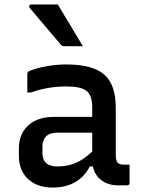

<svg xmlns="http://www.w3.org/2000/svg" viewBox="-20 -834 640 864"><path d="M501 -348V-134Q501 -112 510 -101Q520 -93 537 -93H563V-11Q563 0 552 0H510Q468 0 437.5 -22Q407 -44 398 -85H384Q361 -39 318.5 -14.5Q276 10 217 10Q147 10 106 -28.5Q65 -67 65 -133V-166Q65 -231 107 -269.5Q149 -308 222 -308H395V-351Q395 -405 369.5 -425Q344 -445 279 -445Q195 -445 120 -418H103V-501Q103 -507 106 -510Q112 -516 138 -524Q164 -532 202 -538Q240 -544 279 -544Q396 -544 448.5 -499Q501 -454 501 -348ZM171 -145Q171 -85 239 -85Q282 -85 319 -100Q356 -115 395 -152V-237H239Q204 -237 187 -220Q171 -202 171 -177ZM240 -814Q269 -767 297 -719.5Q325 -672 353 -626H270Q259 -626 253 -634Q225 -668 202.5 -693.5Q180 -719 159.5 -744Q139 -769 114 -798Q110 -803 112 -808.5Q114 -814 121 -814Z"/></svg>

Font: Recursive Mn Lnr St Med
Style: Regular
Weight: 500
Monospace: yes
Version: Version 1.079;hotconv 1.0.112;makeotfexe 2.5.65598; ttfautoh